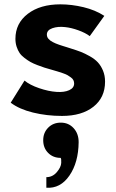

<svg xmlns="http://www.w3.org/2000/svg" viewBox="-20 -530 538 894"><path d="M269 9.8Q197.8 9.8 133.8 -5.9Q69.8 -21.5 29.8 -51.8L94.2 -154.8Q118.7 -134.3 162.4 -119.4Q206.1 -104.5 243.2 -102.1Q279.3 -99.6 302.2 -110.1Q325.2 -120.6 325.2 -141.1Q325.2 -149.4 321.8 -156.5Q318.4 -163.6 310.3 -169.4Q302.2 -175.3 294.9 -179.7Q287.6 -184.1 272.7 -189.2Q257.8 -194.3 248.8 -197Q239.7 -199.7 221.2 -205.1Q199.7 -210.9 187 -215.1Q174.3 -219.2 154.3 -226.8Q134.3 -234.4 121.8 -241.5Q109.4 -248.5 94.5 -259.8Q79.6 -271 71.3 -283.2Q63 -295.4 57.4 -312.5Q51.8 -329.6 51.8 -349.1Q51.8 -421.4 109.4 -465.6Q167 -509.8 261.2 -509.8Q313.5 -509.8 368.7 -496.6Q423.8 -483.4 465.8 -456.1L397.9 -361.8Q377.9 -377 345 -388.9Q312 -400.9 283.2 -403.8Q249.5 -407.7 223.9 -398.7Q198.2 -389.6 198.2 -369.1Q198.2 -363.8 200 -358.6Q201.7 -353.5 205.8 -349.1Q210 -344.7 214.1 -341.3Q218.3 -337.9 225.6 -334.2Q232.9 -330.6 238.8 -327.9Q244.6 -325.2 254.9 -321.8Q265.1 -318.4 272 -316.2Q278.8 -314 291 -310.3Q303.2 -306.6 310.1 -304.2Q336.9 -295.9 356 -288.6Q375 -281.2 397.9 -268.3Q420.9 -255.4 435.3 -240Q449.7 -224.6 459.5 -201.4Q469.2 -178.2 469.2 -149.9Q469.2 -75.7 415 -33Q360.8 9.8 269 9.8ZM195.8 344.2V294.9Q224.6 294.9 244.4 271.7Q264.2 248.5 265.1 228.5Q266.1 208.5 262.2 205.1Q227.1 205.1 204.1 181.9Q181.2 158.7 181.2 123Q181.2 87.9 204.3 64.5Q227.5 41 263.2 41Q299.3 41 322.8 66.7Q346.2 92.3 346.2 131.8Q345.2 226.6 303.2 287.6Q261.2 348.6 195.8 344.2Z"/></svg>

Font: Orkney
Style: Bold
Weight: 700
Designer: Samuel Oakes and Alfredo Marco Pradil
Foundry: Alfredo Marco Pradil
Version: 1.0